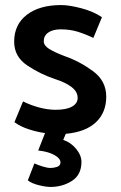

<svg xmlns="http://www.w3.org/2000/svg" viewBox="-20 -518 477 759"><path d="M349 -368Q318 -383 287.5 -392.5Q257 -402 220 -402Q189 -402 171 -389.5Q153 -377 153 -355Q153 -338 174.5 -324.5Q196 -311 236 -296Q296 -275 348 -236.5Q400 -198 400 -136Q400 -73 359 -34.5Q318 4 240 11L230 35Q260 45 281 70.5Q302 96 302 122Q302 173 264.5 197Q227 221 180 221Q161 221 133 214Q105 207 90 195L116 128Q129 134 148 140Q167 146 180 146Q193 146 206 141.5Q219 137 219 124Q219 108 194.5 94.5Q170 81 131 77L158 8Q127 4 93.5 -7Q60 -18 37 -35L71 -117Q104 -101 137 -92.5Q170 -84 200 -84Q242 -84 264.5 -96.5Q287 -109 287 -131Q287 -155 263.5 -173.5Q240 -192 196 -206Q139 -225 87.5 -259.5Q36 -294 36 -353Q36 -421 86 -459.5Q136 -498 222 -498Q253 -498 301 -485.5Q349 -473 383 -450Z"/></svg>

Font: Palanquin SemiBold
Style: Regular
Weight: 600
Designer: Pria Ravichandran
Version: Version 1.0.4